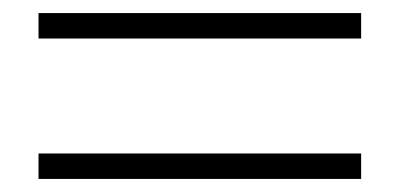

<svg xmlns="http://www.w3.org/2000/svg" viewBox="-20 -505 611 294"><path d="M533 -231H39V-270H533ZM533 -446H39V-485H533Z"/></svg>

Font: Noto Serif HK ExtraLight
Style: Regular
Weight: 200
Designer: Ryoko NISHIZUKA 西塚涼子 (kana & ideographs); Frank Grießhammer (Latin, Greek & Cyrillic); Wenlong ZHANG 张文龙 (bopomofo); San
Foundry: Adobe
Version: Version 2.002-H1;hotconv 1.1.0;makeotfexe 2.6.0